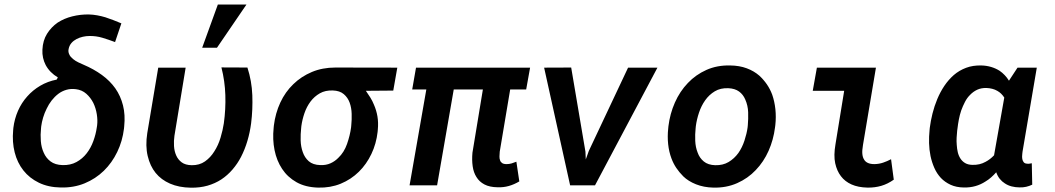

<svg xmlns="http://www.w3.org/2000/svg" viewBox="-20 -832 4735 862"><path d="M170.4 -608.9Q169.4 -589.8 173.3 -572.5Q177.2 -555.2 185.1 -540Q194.3 -522.9 208 -509Q221.7 -495.1 239.7 -484.4L234.4 -474.6Q194.3 -466.8 160.6 -447Q127 -427.2 102.1 -398.9Q76.7 -370.6 60.8 -334.5Q44.9 -298.3 40 -257.8L39.1 -247.6Q34.2 -194.3 45.9 -147.9Q57.6 -101.6 85 -66.9Q112.3 -32.2 154.5 -11.7Q196.8 8.8 252.4 9.8Q311 11.2 360.1 -9Q409.2 -29.3 446.3 -65.4Q482.9 -101.1 506.3 -149.7Q529.8 -198.2 536.6 -254.4L537.6 -264.6Q543 -316.4 532.2 -358.9Q521.5 -401.4 497.6 -435.5Q473.6 -469.2 437.3 -495.6Q400.9 -522 355 -541.5Q344.7 -545.9 331.8 -552Q318.8 -558.1 308.1 -566.9Q302.2 -571.8 297.6 -577.1Q293 -582.5 290.5 -588.9Q288.1 -593.8 287.4 -599.6Q286.6 -605.5 288.1 -612.3Q291.5 -628.4 301 -639.2Q310.5 -649.9 323.7 -656.7Q336.9 -663.6 352.1 -667Q367.2 -670.4 381.3 -670.4Q411.6 -670.9 439.9 -662.4Q468.3 -653.8 496.6 -643.1L524.9 -727.1Q507.3 -734.4 489.3 -741.5Q471.2 -748.5 453.1 -754.4Q435.1 -759.8 416.3 -763.2Q397.5 -766.6 378.4 -767.1Q340.8 -767.6 304.4 -758.5Q268.1 -749.5 238.8 -730.5Q210 -710.4 191.2 -680.4Q172.4 -650.4 170.4 -608.9ZM164.1 -254.9 165 -264.6Q167.5 -283.7 173.6 -304.2Q179.7 -324.7 189.5 -344.2Q198.7 -363.8 211.9 -380.9Q225.1 -397.9 241.7 -410.6Q257.8 -422.9 277.8 -428.7Q297.9 -434.6 320.8 -431.6Q348.1 -428.2 367.4 -411.1Q386.7 -394 398.9 -370.1Q410.2 -346.7 414.6 -319.3Q418.9 -292 416 -269L414.6 -259.8Q410.2 -229 398.9 -198.2Q387.7 -167.5 369.1 -143.6Q350.1 -119.1 323.2 -104.5Q296.4 -89.8 260.7 -90.8Q227.5 -91.8 207 -107.2Q186.5 -122.6 176.3 -146.5Q165.5 -169.9 163.3 -198.7Q161.1 -227.5 164.1 -254.9Z M813.5 -528.3H690.4L641.1 -233.9Q632.3 -176.8 643.1 -131.6Q653.8 -86.4 678.7 -55.7Q703.6 -24.9 743.4 -7.6Q783.2 9.8 836.9 10.7Q877.9 11.2 911.9 1.5Q945.8 -8.3 973.6 -26.4Q1001.5 -44.9 1023.9 -71Q1046.4 -97.2 1062 -127.4Q1079.6 -161.6 1090.8 -199.7Q1102.1 -237.8 1107.4 -278.3Q1115.2 -340.8 1112.8 -404.5Q1110.4 -468.3 1090.8 -528.8L974.1 -529.3Q989.7 -468.3 991.7 -404.8Q993.7 -341.3 984.9 -278.3Q980.5 -248.5 970.2 -214.1Q960 -179.7 941.9 -151.9Q925.3 -125 900.4 -107.4Q875.5 -89.8 840.8 -90.3Q812.5 -90.8 795.9 -103Q779.3 -115.2 771 -134.3Q762.7 -152.8 761.2 -176.3Q759.8 -199.7 763.2 -222.7ZM958 -811.5 887.7 -617.7H954.1L1086.4 -811.5Z M1745.6 -425.3 1763.7 -528.3 1485.8 -528.8Q1427.7 -528.8 1380.1 -508.8Q1332.5 -488.8 1296.9 -454.1Q1260.7 -419.4 1238.5 -371.6Q1216.3 -323.7 1209.5 -268.1L1208.5 -257.3Q1203.1 -205.6 1212.6 -158Q1222.2 -110.4 1246.6 -73.7Q1271 -36.6 1311.3 -13.9Q1351.6 8.8 1408.7 10.3Q1463.4 11.7 1509.8 -7.3Q1556.2 -26.4 1591.3 -61Q1625.5 -94.7 1647.5 -140.9Q1669.4 -187 1675.3 -239.7L1676.3 -251Q1679.2 -281.2 1674.6 -309.1Q1669.9 -336.9 1658.7 -362.3Q1652.3 -378.4 1642.8 -393.8Q1633.3 -409.2 1622.6 -424.3ZM1332 -255.9 1333 -266.1Q1336.9 -294.9 1346.9 -324Q1356.9 -353 1374 -376Q1391.1 -398.9 1416 -413.1Q1440.9 -427.2 1474.6 -425.8Q1505.4 -424.8 1523.4 -409.4Q1541.5 -394 1549.8 -371.1Q1558.1 -348.1 1558.8 -321Q1559.6 -293.9 1557.1 -270L1556.2 -259.8Q1551.3 -223.6 1538.1 -185.8Q1524.9 -147.9 1499 -123.5Q1483.9 -107.9 1463.9 -98.9Q1443.8 -89.8 1418 -90.8Q1384.8 -91.8 1366.2 -108.2Q1347.7 -124.5 1339.4 -148.9Q1330.6 -173.3 1329.8 -201.7Q1329.1 -230 1332 -255.9Z M2342.3 -430.2 2359.9 -528.3H1847.7L1830.6 -430.2H1894L1818.8 0H1942.4L2017.1 -430.2H2147.9L2101.1 -146.5Q2098.1 -113.8 2102.1 -85.7Q2106 -57.6 2119.1 -37.1Q2131.8 -16.1 2155 -3.9Q2178.2 8.3 2213.9 8.8Q2240.7 9.8 2264.6 2.9Q2288.6 -3.9 2311.5 -17.6L2298.3 -106Q2287.6 -101.6 2276.9 -98.4Q2266.1 -95.2 2254.4 -95.2Q2241.2 -95.2 2234.4 -99.9Q2227.5 -104.5 2225.1 -112.3Q2222.2 -119.6 2222.4 -129.6Q2222.7 -139.6 2223.6 -150.9L2270.5 -430.2Z M2539.6 0H2651.4L2931.6 -528.3H2799.8L2623.5 -154.3L2609.9 -116.2L2608.4 -150.9L2544.4 -528.8L2422.9 -528.3Z M2981 -265.6 2980 -255.4Q2976.1 -219.2 2979.7 -184.8Q2983.4 -150.4 2994.6 -120.6Q3003.4 -97.2 3016.4 -77.9Q3029.3 -58.6 3047.9 -40Q3069.8 -18.6 3104.7 -4.6Q3139.6 9.3 3182.6 10.3Q3241.2 11.7 3289.6 -9.8Q3337.9 -31.2 3373 -68.4Q3408.7 -105.5 3430.7 -155Q3452.6 -204.6 3459.5 -259.8L3460.9 -270.5Q3464.8 -306.6 3461.2 -341.6Q3457.5 -376.5 3446.8 -407.2Q3437.5 -432.1 3422.9 -453.4Q3408.2 -474.6 3389.2 -492.2Q3365.2 -513.2 3332.5 -525.4Q3299.8 -537.6 3258.3 -538.1Q3199.7 -539.6 3151.6 -518.1Q3103.5 -496.6 3068.4 -459.5Q3032.2 -421.9 3010 -371.6Q2987.8 -321.3 2981 -265.6ZM3103 -255.4 3104 -265.6Q3107.9 -295.4 3118.2 -326.2Q3128.4 -356.9 3146 -381.8Q3163.6 -406.7 3189.2 -422.1Q3214.8 -437.5 3250 -436Q3279.8 -434.6 3298.1 -421.1Q3316.4 -407.7 3325.7 -385.7Q3337.9 -358.4 3338.9 -327.9Q3339.8 -297.4 3337.4 -270L3336.4 -259.8Q3332.5 -231.9 3322.3 -200.7Q3312 -169.4 3294.9 -145Q3276.9 -120.1 3251.2 -104.7Q3225.6 -89.4 3190.9 -90.3Q3158.7 -91.3 3139.6 -107.2Q3120.6 -123 3112.3 -146.5Q3102.5 -170.9 3101.3 -200Q3100.1 -229 3103 -255.4Z M3647.5 -528.3 3628.9 -424.3H3770L3731 -184.6Q3722.2 -133.8 3729.7 -99.1Q3737.3 -64.5 3755.4 -41Q3773.4 -17.1 3803 -3.9Q3832.5 9.3 3875 10.3Q3908.2 10.7 3937 2.2Q3965.8 -6.3 3992.7 -25.4L3980.5 -117.2Q3962.9 -107.9 3944.8 -101.8Q3926.8 -95.7 3906.2 -95.2Q3887.7 -95.2 3876.2 -100.6Q3864.7 -106 3859.4 -115.7Q3853 -125.5 3851.6 -140.9Q3850.1 -156.2 3854.5 -181.6L3912.6 -528.3Z M4634.8 -528.3H4548.3L4509.8 -469.7Q4501.5 -483.4 4490.7 -494.6Q4480 -505.9 4467.8 -514.2Q4450.2 -525.4 4429.4 -531.5Q4408.7 -537.6 4385.7 -538.1Q4348.1 -539.1 4317.4 -527.6Q4286.6 -516.1 4262.2 -495.1Q4238.3 -474.1 4219.7 -446.5Q4201.2 -418.9 4188 -387.2Q4174.8 -355.5 4166.5 -322.3Q4158.2 -289.1 4154.3 -257.8L4153.3 -247.1Q4150.4 -219.2 4151.1 -189.5Q4151.9 -159.7 4157.7 -131.3Q4163.6 -103.5 4174.8 -78.1Q4186 -52.7 4204.1 -33.2Q4222.2 -14.2 4247.8 -2.4Q4273.4 9.3 4307.1 9.8Q4335.4 10.3 4359.4 3.4Q4383.3 -3.4 4404.3 -17.1Q4417.5 -24.9 4429.7 -35.6Q4441.9 -46.4 4452.6 -58.6Q4458.5 -41.5 4468.5 -29.1Q4478.5 -16.6 4491.2 -8.8Q4504.9 0.5 4522 4.9Q4539.1 9.3 4557.6 9.3Q4573.2 9.8 4587.2 6.6Q4601.1 3.4 4614.3 -2.9L4612.3 -99.1Q4606.9 -98.1 4601.8 -97.2Q4596.7 -96.2 4590.8 -97.2Q4581.1 -97.7 4576.2 -103.5Q4571.3 -109.4 4569.8 -117.7Q4569.3 -120.1 4569.1 -123.3Q4568.8 -126.5 4568.8 -129.4Q4568.8 -135.3 4569.6 -140.9Q4570.3 -146.5 4570.8 -151.4ZM4277.3 -245.1 4278.8 -255.9Q4280.8 -273.9 4284.7 -294.7Q4288.6 -315.4 4295.4 -335.9Q4302.7 -356 4312.3 -374.5Q4321.8 -393.1 4335.9 -406.7Q4349.6 -420.9 4367.4 -429.2Q4385.3 -437.5 4408.7 -437Q4422.4 -436.5 4434.8 -433.3Q4447.3 -430.2 4458 -423.8Q4466.8 -418.9 4474.6 -411.4Q4482.4 -403.8 4488.8 -394L4442.9 -134.8Q4434.1 -125.5 4424.6 -118.2Q4415 -110.8 4404.8 -105.5Q4391.6 -98.1 4377 -94.7Q4362.3 -91.3 4345.2 -91.8Q4325.7 -92.3 4312.7 -100.1Q4299.8 -107.9 4292 -120.1Q4283.7 -132.8 4280 -148.7Q4276.4 -164.6 4275.4 -181.6Q4273.9 -198.2 4274.9 -214.8Q4275.9 -231.4 4277.3 -245.1Z"/></svg>

Font: Roboto Mono SemiBold
Style: Italic
Weight: 600
Italic angle: -10°
Monospace: yes
Designer: Google
Version: Version 3.000